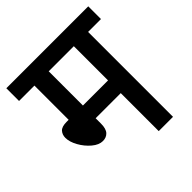

<svg xmlns="http://www.w3.org/2000/svg" viewBox="-172 -744 865 865"><g transform="rotate(-45 261.0 -311.0)"><path d="M440 -541V0H349V-242H189V-208Q189 -175 175.5 -160.5Q162 -146 140 -146Q115 -146 89.5 -167.5Q64 -189 47 -219.5Q30 -250 30 -276Q30 -296 42 -309.5Q54 -323 85 -323H98V-541H0V-622H522V-541ZM349 -541H189V-323H349Z"/></g></svg>

Font: Noto Sans Condensed Medium
Style: Italic
Weight: 500
Width: 3
Italic angle: -12°
Designer: Monotype Design Team
Foundry: Monotype Imaging Inc.
Version: Version 2.013; ttfautohint (v1.8.4.7-5d5b)